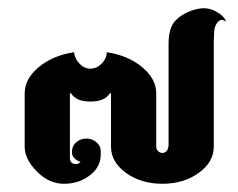

<svg xmlns="http://www.w3.org/2000/svg" viewBox="-20 -447 580 467"><path d="M530 -395Q519 -401 514 -397Q502 -388 501 -370Q500 -352 500 -345Q500 -338 500 -338V-90Q500 -53 463.5 -26.5Q427 0 375 0Q323 0 286.5 -26.5Q250 -53 250 -90V-220H247Q235 -200 200 -200Q165 -200 153 -220H150V-63Q150 -48 165 -48Q171 -48 176 -53Q155 -61 155 -76.5Q155 -92 165.5 -101Q176 -110 190 -110Q204 -110 214.5 -101Q225 -92 225 -80V-70Q225 -41 198.5 -20.5Q172 0 135.5 0Q99 0 69.5 -30Q40 -60 40 -90V-220Q40 -255 74 -283.5Q108 -312 160 -320Q162 -304 173.5 -292Q185 -280 200 -280Q215 -280 227 -292Q239 -304 240 -320Q292 -312 326 -283.5Q360 -255 360 -220V-90Q360 -84 364.5 -79.5Q369 -75 375 -75Q381 -75 385 -79.5Q389 -84 389 -90H390V-340Q390 -378 405.5 -395.5Q421 -413 450 -422.5Q479 -432 501.5 -421Q524 -410 530 -395Z"/></svg>

Font: SOV_ThonBuri
Style: Book
Weight: 400
Version: Version 1.00